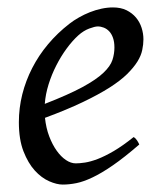

<svg xmlns="http://www.w3.org/2000/svg" viewBox="-20 -477 433 517"><path d="M190.9 -381.8Q174.8 -367.2 159.4 -346.2Q144 -325.2 131.6 -300.8Q119.1 -276.4 110.8 -249.8Q102.5 -223.1 100.6 -197.3Q164.6 -222.2 201.9 -242.4Q239.3 -262.7 258.3 -280.8Q277.3 -298.8 282.7 -315.4Q288.1 -332 288.1 -349.1Q288.1 -364.3 284.2 -375.2Q280.3 -386.2 273.9 -392.8Q267.6 -399.4 259.5 -402.6Q251.5 -405.8 243.2 -405.8Q235.4 -405.8 220.2 -400.1Q205.1 -394.5 190.9 -381.8ZM366.2 -371.1Q366.2 -357.4 363 -342.3Q359.9 -327.1 349.9 -311Q339.8 -294.9 322 -277.3Q304.2 -259.8 274.7 -241Q245.1 -222.2 202.6 -201.9Q160.2 -181.6 101.1 -159.7Q104 -132.3 112.5 -109.9Q121.1 -87.4 132.6 -71.3Q144 -55.2 157.5 -46.1Q170.9 -37.1 184.1 -37.1Q194.3 -37.1 209 -39.3Q223.6 -41.5 242.9 -48.8Q262.2 -56.2 286.4 -70.3Q310.5 -84.5 339.8 -107.9Q345.2 -105 349.4 -98.4Q353.5 -91.8 355 -87.9Q314.9 -53.2 284.2 -32Q253.4 -10.7 229.2 0.7Q205.1 12.2 185.8 16.1Q166.5 20 148.9 20Q132.8 20 112.3 11Q91.8 2 73.7 -17.8Q55.7 -37.6 43.2 -69.6Q30.8 -101.6 30.8 -147.9Q30.8 -186 40 -222.9Q49.3 -259.8 66.7 -293.7Q84 -327.6 109.4 -357.9Q134.8 -388.2 167 -413.1Q178.2 -421.9 192.4 -429.9Q206.5 -438 221.9 -444.1Q237.3 -450.2 253.2 -453.6Q269 -457 284.2 -457Q305.2 -457 320.6 -449.5Q335.9 -441.9 346.2 -429.7Q356.4 -417.5 361.3 -402.1Q366.2 -386.7 366.2 -371.1Z"/></svg>

Font: GentiumAlt
Style: Italic
Weight: 400
Italic angle: -7°
Designer: J. Victor Gaultney
Version: Version 1.02; 2005; OFL release